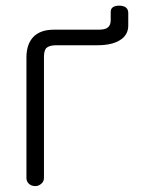

<svg xmlns="http://www.w3.org/2000/svg" viewBox="-20 -625 540 663"><path d="M166 -522.5Q119.1 -522.5 94.7 -497.1Q71.3 -471.7 71.3 -426.8V-10.7Q71.3 2 80.1 9.8Q88.9 17.6 101.6 17.6Q113.3 17.6 122.1 9.8Q131.8 2 131.8 -10.7V-428.7Q131.8 -449.2 139.6 -459Q150.4 -468.8 174.8 -468.8H316.4Q365.2 -468.8 392.6 -485.4Q422.9 -502.9 422.9 -537.1V-580.1Q422.9 -604.5 392.6 -605.5Q362.3 -605.5 362.3 -584V-555.7Q362.3 -538.1 352.5 -530.3Q343.8 -522.5 320.3 -522.5Z"/></svg>

Font: GulimChe
Style: Regular
Weight: 400
Monospace: yes
Version: Version 2.21